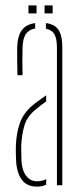

<svg xmlns="http://www.w3.org/2000/svg" viewBox="-20 -690 310 715"><path d="M45 -410Q44.5 -437 44 -464.8Q43.5 -492.5 44 -514Q45.5 -557 61.8 -578.2Q78 -599.5 111 -604V-584Q89.5 -580.5 77.5 -565Q65.5 -549.5 64 -514Q62.5 -467.5 64 -410ZM192 0V-514Q192 -545.5 182.8 -562Q173.5 -578.5 151 -583V-604Q185 -599.5 198.5 -577.8Q212 -556 212 -514V0ZM40 -90Q39.5 -105 39 -118Q38.5 -131 39 -145Q40.5 -193 54.2 -232.5Q68 -272 110 -305Q120 -312 130.5 -319.8Q141 -327.5 152 -335V-312.5Q135 -300.5 110 -280Q79.5 -254 70 -219.5Q60.5 -185 59 -145Q59 -137 59.2 -121.5Q59.5 -106 60 -90Q62.5 -54 78 -34.5Q93.5 -15 118 -15Q138 -15 152 -23V-2.5Q138.5 5 118 5Q80 5 61.2 -20.8Q42.5 -46.5 40 -90ZM146 -640V-670H176V-640ZM86 -640V-670H116V-640Z"/></svg>

Font: Big Shoulders Stencil Display Thin
Style: Regular
Weight: 100
Designer: Patric King
Foundry: XO Type Co
Version: Version 1.000